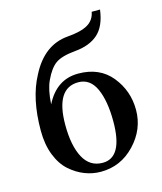

<svg xmlns="http://www.w3.org/2000/svg" viewBox="-108 -777 732 869"><g transform="rotate(-15 258.5 -343.0)"><path d="M42 -237.8Q42 -388.7 95.2 -486.8Q157.2 -608.9 270 -618.2Q333 -623 365 -641.6Q397 -660.2 403.8 -698.2H442.9Q433.1 -622.1 393.6 -586.9Q354 -551.8 286.1 -545.9Q221.2 -540 192.6 -519.5Q164.1 -499 141.1 -449.2Q122.1 -409.2 118.2 -340.8Q169.9 -443.8 272 -443.8Q372.1 -443.8 427.5 -375.5Q482.9 -307.1 482.9 -217.8Q482.9 -127 417 -57.4Q351.1 12.2 257.8 12.2Q218.8 12.2 182.4 -2Q146 -16.1 113.5 -44.7Q81.1 -73.2 61.5 -123Q42 -172.9 42 -237.8ZM262.2 -405.8Q156.2 -405.8 155.8 -234.9Q155.8 -136.7 185.8 -80.8Q215.8 -24.9 275.9 -24.9Q370.1 -24.9 370.1 -193.8Q370.1 -290 343.8 -347.9Q317.4 -405.8 262.2 -405.8Z"/></g></svg>

Font: Linux Libertine
Style: Semibold
Weight: 600
Designer: Philipp H. Poll
Foundry: Philipp H. Poll
Version: Version 5.1.2 ; ttfautohint (v0.9)